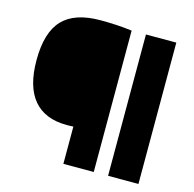

<svg xmlns="http://www.w3.org/2000/svg" viewBox="-109 -861 981 971"><g transform="rotate(15 382.0 -375.0)"><path d="M306 0V-195Q298 -194.5 289 -194.2Q280 -194 271 -194Q157 -194 98 -263.8Q39 -333.5 39 -472Q39 -617 102.2 -683.5Q165.5 -750 299 -750Q341 -750 382.8 -747.8Q424.5 -745.5 465 -740V0ZM540 0V-740H699V0Z"/></g></svg>

Font: Encode Sans Expanded Black
Style: Regular
Weight: 900
Width: 7
Designer: Multiple Designers
Foundry: Impallari Type
Version: Version 3.000; ttfautohint (v1.8.3) -l 8 -r 50 -G 200 -x 14 